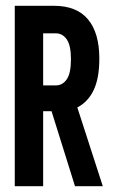

<svg xmlns="http://www.w3.org/2000/svg" viewBox="-20 -643 390 663"><path d="M31 0V-623H166Q245 -623 284 -576Q323 -529 323 -441Q323 -373 303.5 -332Q284 -291 247 -272L335 0H239L158 -259H129V0ZM129 -348H172Q196 -348 210.5 -369Q225 -390 225 -439Q225 -486 210.5 -507Q196 -528 172 -528H129Z"/></svg>

Font: Inconsolata ExtraCondensed ExtraBold
Style: Regular
Weight: 800
Width: 2
Monospace: yes
Designer: Raph Levien, Cyreal, Brenton Simpson
Foundry: Raph Levien, Cyreal, Google
Version: Version 3.001; ttfautohint (v1.8.2.53-6de2)